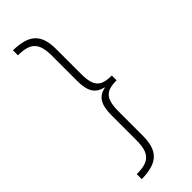

<svg xmlns="http://www.w3.org/2000/svg" viewBox="-286 -739 921 921"><g transform="rotate(-45 174.5 -278.0)"><path d="M48 125V159C153 157 199 121 199 15V-148C199 -241 228 -261 298 -262V-294C226 -295 199 -316 199 -405V-573C199 -678 151 -713 48 -715V-681C131 -681 162 -653 162 -565V-395C162 -322 183 -290 234 -278V-277C183 -266 162 -234 162 -158V9C162 97 132 125 48 125Z"/></g></svg>

Font: Noto Sans Lao UI ExtCond ExtLt
Style: Regular
Weight: 200
Width: 2
Designer: Monotype Design Team
Foundry: Monotype Imaging Inc.
Version: Version 2.000